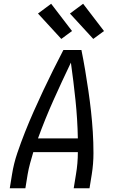

<svg xmlns="http://www.w3.org/2000/svg" viewBox="-20 -1001 640 1021"><path d="M32 0 44 -74Q53 -131 72 -187Q91 -243 113 -298.5Q135 -354 159.5 -409Q184 -464 209.5 -518.5Q235 -573 262 -627Q289 -681 317 -735H413Q424 -681 433 -627Q442 -573 450 -518.5Q458 -464 464 -409.5Q470 -355 473.5 -299Q477 -243 477 -186.5Q477 -130 468 -74L456 0H372L384 -74Q389 -103 391.5 -132.5Q394 -162 394 -192H157Q148 -162 140 -132.5Q132 -103 127 -74L115 0ZM394 -265Q392 -367 381.5 -467.5Q371 -568 357 -668Q309 -568 264 -467.5Q219 -367 182 -265ZM476 -794 352 -929 422 -981 533 -836ZM306 -794 182 -929 252 -981 363 -836Z"/></svg>

Font: Iosevka Curly Extended
Style: Italic
Weight: 400
Width: 7
Italic angle: -9°
Monospace: yes
Designer: Belleve Invis
Foundry: Belleve Invis
Version: Version 11.1.0; ttfautohint (v1.8.3)